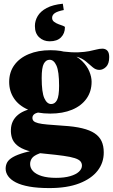

<svg xmlns="http://www.w3.org/2000/svg" viewBox="-20 -722 591 1004"><path d="M238.5 261.5Q177.5 261.5 134 253.8Q90.5 246 63.2 232Q36 218 22.8 199.5Q9.5 181 9.5 160Q9.5 142 17.5 127.2Q25.5 112.5 47.2 99.8Q69 87 110.5 75.2Q152 63.5 219 52H274L274.5 61.5Q215.5 69.5 186.2 80.5Q157 91.5 147.2 105.2Q137.5 119 137.5 136Q137.5 157 153 173.2Q168.5 189.5 198.8 198.8Q229 208 273 208Q316.5 208 346.8 199.2Q377 190.5 392.8 175.8Q408.5 161 408.5 144Q408.5 130.5 400 121Q391.5 111.5 370.5 104.8Q349.5 98 312 92.8Q274.5 87.5 217.5 82Q160 77 124 65.5Q88 54 68.8 37.2Q49.5 20.5 42.8 -0.2Q36 -21 37 -44.5Q38.5 -92 74.5 -121.8Q110.5 -151.5 182 -159.5L203 -137Q171.5 -134 160.5 -126Q149.5 -118 149.5 -106Q149.5 -95.5 156 -89Q162.5 -82.5 179.5 -78Q196.5 -73.5 228.2 -70.8Q260 -68 311 -64.5Q369.5 -61 409.8 -51.2Q450 -41.5 475 -24.8Q500 -8 511.2 16.5Q522.5 41 522.5 74.5Q523 128.5 490.5 170.5Q458 212.5 394.5 237Q331 261.5 238.5 261.5ZM243 -128Q173.5 -128 125.5 -149.2Q77.5 -170.5 52.8 -208Q28 -245.5 28 -293.5Q28 -344.5 55 -381.8Q82 -419 130.8 -439.2Q179.5 -459.5 244 -459.5Q301.5 -459.5 342.5 -443.8Q383.5 -428 409.2 -402.8Q435 -377.5 447 -348.8Q459 -320 459 -294.5Q459 -243.5 432.2 -206Q405.5 -168.5 356.8 -148.2Q308 -128 243 -128ZM247.5 -178Q267 -178 278 -198.5Q289 -219 289 -273.5Q289 -348.5 275.2 -379Q261.5 -409.5 239.5 -409.5Q220.5 -409.5 209.2 -389.2Q198 -369 198 -314Q198 -239 211.8 -208.5Q225.5 -178 247.5 -178ZM313.5 -422 305 -453Q356 -447 390 -448.5Q424 -450 446.5 -454.5Q469 -459 485 -463.2Q501 -467.5 515.5 -467.5Q531.5 -467.5 541.2 -457.2Q551 -447 551 -423.5Q551 -388.5 534.8 -372.5Q518.5 -356.5 499.5 -356.5Q480.5 -356.5 464.5 -370.5Q448.5 -384.5 429.5 -400.5Q410.5 -416.5 383.2 -424.8Q356 -433 313.5 -422ZM319.5 -579.5Q319.5 -547.5 299.2 -526.8Q279 -506 239.5 -506Q207.5 -506 185 -526.8Q162.5 -547.5 162.5 -586Q162.5 -613.5 177.2 -638.2Q192 -663 224.2 -680.2Q256.5 -697.5 308.5 -702.5L313.5 -669.5Q282 -663.5 267.2 -653.8Q252.5 -644 252.5 -628.5Q252.5 -616 262.5 -608.2Q272.5 -600.5 286 -595.5Q299.5 -590.5 309.5 -587Q319.5 -583.5 319.5 -579.5Z"/></svg>

Font: Newsreader 24pt ExtraBold
Style: Regular
Weight: 800
Designer: Hugues Gentile
Foundry: Production Type
Version: Version 1.003